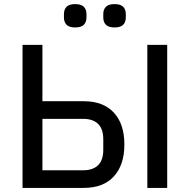

<svg xmlns="http://www.w3.org/2000/svg" viewBox="-20 -917 926 937"><path d="M90 -698H187V-423H389Q484 -423 535.5 -367.5Q587 -312 587 -212Q587 -112 535.5 -56Q484 0 389 0H90ZM386 -86Q433 -86 458.5 -110.5Q484 -135 484 -186V-237Q484 -288 458.5 -312.5Q433 -337 386 -337H187V-86ZM699 -698H796V0H699ZM347 -783Q318 -783 305 -796Q292 -809 292 -832V-848Q292 -871 305 -884Q318 -897 347 -897Q376 -897 389 -884Q402 -871 402 -848V-832Q402 -809 389 -796Q376 -783 347 -783ZM539 -783Q510 -783 497 -796Q484 -809 484 -832V-848Q484 -871 497 -884Q510 -897 539 -897Q568 -897 581 -884Q594 -871 594 -848V-832Q594 -809 581 -796Q568 -783 539 -783Z"/></svg>

Font: IBM Plex Sans Text
Style: Regular
Weight: 450
Designer: Mike Abbink, Paul van der Laan, Pieter van Rosmalen
Foundry: Bold Monday
Version: Version 3.005